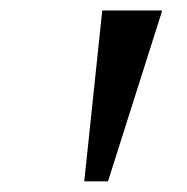

<svg xmlns="http://www.w3.org/2000/svg" viewBox="-20 -846 358 368"><path d="M291 -826 187 -498.5H141.5L176 -826Z"/></svg>

Font: Merriweather Light 18pt
Style: Italic
Weight: 400
Italic angle: -7.8°
Version: Version 2.101